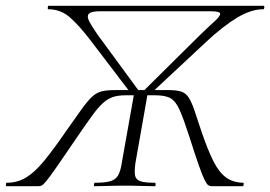

<svg xmlns="http://www.w3.org/2000/svg" viewBox="-42 -645 935 665"><path d="M-20 0Q-22 0 -21.5 -6Q-21 -12 -19 -12Q18 -12 48 -30Q78 -48 110.5 -87.5Q143 -127 187 -191Q220 -238 240.5 -266.5Q261 -295 276.5 -309.5Q292 -324 310 -328.5Q328 -333 356 -333H540Q569 -333 585 -328Q601 -323 611 -308Q621 -293 631 -264Q641 -235 657 -186Q678 -125 697 -87Q716 -49 740 -31Q764 -13 800 -12Q803 -12 802 -6Q801 0 799 0H691Q685 0 679.5 -3.5Q674 -7 666.5 -22Q659 -37 646.5 -72.5Q634 -108 614 -171Q594 -233 580.5 -263.5Q567 -294 549 -304.5Q531 -315 495 -315H394Q367 -315 349 -309Q331 -303 314 -287.5Q297 -272 276 -243Q255 -214 223 -167Q179 -102 154.5 -67Q130 -32 118.5 -18Q107 -4 101.5 -2Q96 0 88 0ZM285 0Q283 0 283.5 -6Q284 -12 287 -12Q322 -12 340.5 -17.5Q359 -23 367.5 -38.5Q376 -54 380 -82L423 -324H470L427 -80Q423 -51 426 -36.5Q429 -22 445 -17Q461 -12 495 -12Q497 -12 497 -6Q497 0 495 0Q473 0 447.5 -1Q422 -2 391 -2Q361 -2 333.5 -1Q306 0 285 0ZM415 -317 274 -502Q233 -556 200.5 -584.5Q168 -613 125 -613Q123 -613 123.5 -619Q124 -625 126 -625H871Q874 -625 873.5 -619Q873 -613 870 -613Q828 -613 779.5 -584Q731 -555 671 -499L476 -317L451 -326L651 -524Q681 -553 701 -571Q721 -589 720.5 -597.5Q720 -606 688 -606H305Q273 -606 265.5 -597Q258 -588 267.5 -570Q277 -552 296 -525L442 -326Z"/></svg>

Font: Cormorant Garamond Light
Style: Italic
Weight: 300
Italic angle: -10°
Designer: Christian Thalmann (Catharsis Fonts)
Foundry: Catharsis Fonts
Version: Version 4.001